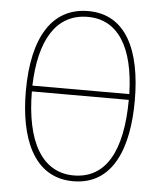

<svg xmlns="http://www.w3.org/2000/svg" viewBox="-53 -770 689 825"><g transform="rotate(5 292.0 -357.0)"><path d="M527 -358C527 -576 457 -724 295 -724C141 -724 57 -594 57 -358C57 -164 118 10 293 10C467 10 527 -158 527 -358ZM295 -699C425 -699 496 -586 501 -384H83C89 -579 157 -699 295 -699ZM293 -15C156 -15 84 -144 83 -359H501C500 -138 432 -15 293 -15Z"/></g></svg>

Font: Noto Sans Condensed Thin
Style: Regular
Weight: 100
Width: 3
Designer: Monotype Design Team
Foundry: Monotype Imaging Inc.
Version: Version 2.013